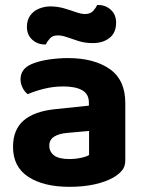

<svg xmlns="http://www.w3.org/2000/svg" viewBox="-20 -725 573 761"><path d="M255.2 15.5Q152.8 15.5 92.2 -24.1Q31.6 -63.8 31.6 -142.9Q31.6 -211 73.6 -247.4Q115.6 -283.8 198.6 -292.3L332.3 -306.3V-318.3Q332.3 -352.4 305.7 -367.4Q279.1 -382.4 230.4 -382.4Q192.4 -382.4 155.7 -373.4Q119 -364.5 90 -351.8Q78.2 -360.3 69.8 -376.6Q61.4 -393 61.4 -410.6Q61.4 -453.3 107.1 -471.8Q135.6 -483.6 174.1 -489.2Q212.7 -494.8 248.9 -494.8Q352.6 -494.8 414.6 -451.6Q476.6 -408.4 476.6 -316.8V-89.7Q476.6 -64.6 463.6 -49.3Q450.5 -34 431.2 -22.5Q401.2 -5 356.6 5.3Q312 15.5 255.2 15.5ZM255.2 -94.6Q278.2 -94.6 300.4 -99.3Q322.6 -104 333 -110.4V-206L248.6 -198.4Q214.8 -195.9 195.1 -183.7Q175.4 -171.6 175.4 -147.7Q175.4 -123.6 194.3 -109.1Q213.2 -94.6 255.2 -94.6ZM179.2 -699.6Q207.2 -699.6 232.7 -692.3Q258.2 -684.9 280 -677.2Q301.8 -669.4 317.3 -669.4Q338.3 -669.4 349.5 -682Q360.6 -694.5 365.4 -705.2H369.9Q398.5 -705.2 419.4 -686Q440.2 -666.9 440.2 -635.2Q440.2 -595.1 414.1 -574.7Q388 -554.2 348.2 -554.2Q317.2 -554.2 292 -562.1Q266.9 -570 246.5 -577.3Q226.1 -584.7 209.4 -584.7Q188.3 -584.7 177.7 -572.5Q167 -560.4 161.5 -548.7H157.8Q129.1 -548.7 107.9 -567.6Q86.7 -586.5 86.7 -618.6Q86.7 -646.2 100.2 -664.3Q113.8 -682.4 135.4 -691Q157.1 -699.6 179.2 -699.6Z"/></svg>

Font: Baloo Paaji 2
Style: Regular
Weight: 400
Designer: Shuchita Grover, Noopur Datye and Ek Type
Foundry: Ek Type
Version: Version 1.700